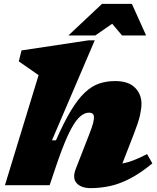

<svg xmlns="http://www.w3.org/2000/svg" viewBox="-20 -955 810 990"><path d="M265 -86.5 236 0H5.5L179 -567.5L77 -638.5L91 -695L436 -747H468.5L248 -231.5H268.5Q309.5 -324.5 345.5 -384.2Q381.5 -444 416.8 -477.2Q452 -510.5 490.2 -523.8Q528.5 -537 573.5 -537Q642 -537 675.8 -503.2Q709.5 -469.5 709.5 -419.5Q709.5 -395.5 701.8 -360.5Q694 -325.5 672 -269L611 -112Q637 -116.5 667.2 -128Q697.5 -139.5 738.5 -160.5L765.5 -112.5Q703.5 -61.5 649.5 -33.8Q595.5 -6 546 4.5Q496.5 15 448 15Q398 15 375 -10.8Q352 -36.5 371 -85L437.5 -255.5Q455 -300 459.8 -319.2Q464.5 -338.5 464.5 -350.5Q464.5 -374 439 -374Q411.5 -374 385.2 -346.8Q359 -319.5 330 -256.8Q301 -194 265 -86.5ZM332.5 -772 506 -935H660L733.5 -772H609.5L558.5 -832.5L471 -772Z"/></svg>

Font: Newsreader 6pt ExtraBold
Style: Italic
Weight: 800
Italic angle: -17°
Designer: Hugues Gentile
Foundry: Production Type
Version: Version 1.003; ttfautohint (v1.8.3)